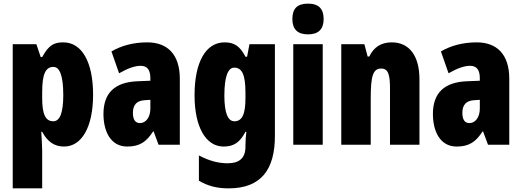

<svg xmlns="http://www.w3.org/2000/svg" viewBox="-20 -796 2870 1056"><path d="M328 -563C279 -563 249 -550 212 -482H204L180 -553H50V240H212V35C212 14 210 -21 207 -71H212C242 -14 282 10 332 10C430 10 492 -98 492 -275C492 -454 431 -563 328 -563ZM274 -428C309 -428 328 -378 328 -273C328 -177 310 -129 273 -129C230 -129 212 -168 212 -256V-288C212 -388 230 -428 274 -428Z M790 -563C714 -563 647 -545 593 -513L635 -393C684 -421 722 -434 754 -434C790 -434 807 -411 807 -366V-352L735 -349C614 -344 549 -287 549 -169C549 -79 585 10 680 10C749 10 786 -17 822 -73H825L852 0H969V-363C969 -498 900 -563 790 -563ZM777 -245 807 -247V-198C807 -151 782 -119 750 -119C724 -119 711 -138 711 -176C711 -220 733 -243 777 -245Z M1215 -563C1111 -563 1050 -453 1050 -272C1050 -99 1111 10 1210 10C1267 10 1300 -14 1330 -71H1335C1332 -51 1330 -17 1330 5V11C1330 78 1291 102 1232 102C1183 102 1133 90 1074 59V198C1121 226 1172 240 1237 240C1416 240 1492 137 1492 -49V-553H1352L1339 -484H1330C1299 -544 1267 -563 1215 -563ZM1268 -424C1312 -424 1330 -384 1330 -285V-256C1330 -168 1312 -129 1269 -129C1233 -129 1214 -176 1214 -270C1214 -375 1234 -424 1268 -424Z M1674 -776C1614 -776 1588 -748 1588 -691C1588 -635 1617 -607 1674 -607C1731 -607 1760 -635 1760 -691C1760 -747 1734 -776 1674 -776ZM1755 -553H1593V0H1755Z M2135 -563C2076 -563 2036 -537 2011 -485H2002L1984 -553H1857V0H2019V-253C2019 -378 2031 -419 2077 -419C2117 -419 2125 -381 2125 -308V0H2287V-360C2287 -489 2231 -563 2135 -563Z M2602 -563C2526 -563 2459 -545 2405 -513L2447 -393C2496 -421 2534 -434 2566 -434C2602 -434 2619 -411 2619 -366V-352L2547 -349C2426 -344 2361 -287 2361 -169C2361 -79 2397 10 2492 10C2561 10 2598 -17 2634 -73H2637L2664 0H2781V-363C2781 -498 2712 -563 2602 -563ZM2589 -245 2619 -247V-198C2619 -151 2594 -119 2562 -119C2536 -119 2523 -138 2523 -176C2523 -220 2545 -243 2589 -245Z"/></svg>

Font: Noto Sans Thai ExtCond Blk
Style: Regular
Weight: 900
Width: 2
Designer: Monotype Design Team
Foundry: Monotype Imaging Inc.
Version: Version 2.002